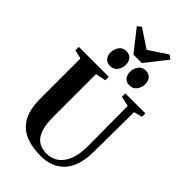

<svg xmlns="http://www.w3.org/2000/svg" viewBox="-341 -1272 1385 1385"><g transform="rotate(45 351.0 -580.0)"><path d="M378.5 8.5Q280.5 8.5 214.2 -21.2Q148 -51 114.5 -115.2Q81 -179.5 81 -282.5V-692L13.5 -708V-743H319V-708L240 -691.5V-258Q240 -196.5 250.2 -153.5Q260.5 -110.5 280 -84Q299.5 -57.5 327.8 -45.5Q356 -33.5 392.5 -33.5Q446 -33.5 485 -62.2Q524 -91 545.5 -147.2Q567 -203.5 566.5 -286L564 -691.5L488 -708V-743H692.5V-708L628.5 -692L625 -289.5Q625 -208.5 606 -151.5Q587 -94.5 553 -59.5Q519 -24.5 474.2 -8Q429.5 8.5 378.5 8.5ZM269.5 -804.5Q237 -804.5 220.2 -825Q203.5 -845.5 203.5 -876.5Q203.5 -912 223.2 -938Q243 -964 277.5 -964H278.5Q311.5 -964 328.2 -943.5Q345 -923 345 -892Q345 -858 325.5 -831.2Q306 -804.5 270.5 -804.5ZM467.5 -804.5Q435 -804.5 418.2 -825Q401.5 -845.5 401.5 -876.5Q401.5 -912 421.2 -938Q441 -964 475.5 -964H476.5Q509.5 -964 526.2 -943.5Q543 -923 543 -892Q543 -858 523.5 -831.2Q504 -804.5 468.5 -804.5ZM331.5 -982 203.5 -1144.5 233 -1167.5 374.5 -1073.5 516 -1167.5 545.5 -1144.5 418 -982Z"/></g></svg>

Font: Merriweather 96pt
Style: Bold
Weight: 700
Version: Version 2.100